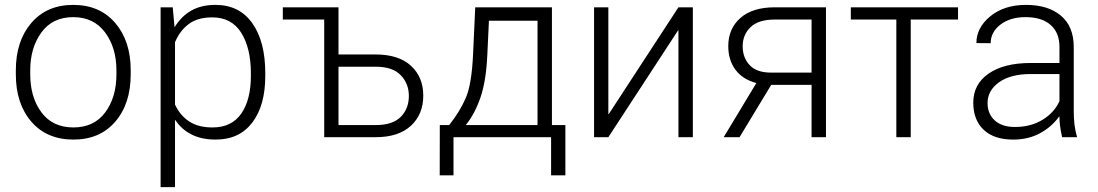

<svg xmlns="http://www.w3.org/2000/svg" viewBox="-20 -558 4466 781"><path d="M44.4 -272Q44.4 -391.1 107.4 -464.6Q170.4 -538.1 277.8 -538.1Q385.7 -538.1 448.7 -464.6Q511.7 -391.1 511.7 -272V-255.9Q511.7 -136.2 449 -63.2Q386.2 9.8 278.8 9.8Q170.4 9.8 107.4 -63.2Q44.4 -136.2 44.4 -255.9ZM103 -255.9Q103 -162.1 148.7 -100.8Q194.3 -39.6 278.8 -39.6Q362.3 -39.6 408 -100.8Q453.6 -162.1 453.6 -255.9V-272Q453.6 -363.8 407.5 -426Q361.3 -488.3 277.8 -488.3Q193.8 -488.3 148.4 -426Q103 -363.8 103 -272Z M1059.1 -249.5Q1059.1 -128.9 1006.3 -59.6Q953.6 9.8 857.4 9.8Q800.8 9.8 760 -10.5Q719.2 -30.8 693.4 -69.3L691.9 -68.8V203.1H633.3V-528.3H682.6L689.9 -448.7L690.9 -448.2Q717.3 -491.7 758.1 -514.9Q798.8 -538.1 856.4 -538.1Q953.6 -538.1 1006.3 -463.6Q1059.1 -389.2 1059.1 -259.8ZM1000.5 -259.8Q1000.5 -362.3 961.2 -424.8Q921.9 -487.3 843.3 -487.3Q783.2 -487.3 747.1 -459.7Q710.9 -432.1 691.9 -386.2V-132.8Q712.4 -88.4 749.5 -64Q786.6 -39.6 844.2 -39.6Q922.4 -39.6 961.4 -95.9Q1000.5 -152.3 1000.5 -249.5Z M1130.4 -528.3H1356.9V-336.4H1508.3Q1601.6 -336.4 1651.6 -290.5Q1701.7 -244.6 1701.7 -168.9Q1701.7 -92.8 1651.4 -46.4Q1601.1 0 1508.3 0H1298.8V-478.5H1130.4ZM1356.9 -286.6V-49.3H1508.3Q1577.6 -49.3 1610.4 -82.8Q1643.1 -116.2 1643.1 -168Q1643.1 -217.8 1610.1 -252.2Q1577.1 -286.6 1508.3 -286.6Z M1807.1 -49.3Q1850.1 -103 1874.5 -159.2Q1898.9 -215.3 1904.3 -337.4L1913.1 -528.3H2225.1V-49.3H2279.8V155.3H2221.7V0H1824.7V155.3H1768.6L1769 -49.3ZM1962.4 -337.4Q1958 -231.9 1935.1 -163.6Q1912.1 -95.2 1874.5 -49.3H2166.5V-473.6H1968.8Z M2739.7 -528.3H2798.3V0H2739.7V-434.1L2738.3 -434.6L2454.6 0H2396.5V-528.3H2454.6V-94.2L2456.1 -93.8Z M3339.8 -528.3V0H3281.2V-212.9H3117.2L2988.3 0H2923.8L3056.6 -220.2Q3001 -234.9 2971.7 -274.2Q2942.4 -313.5 2942.4 -370.6Q2942.4 -441.4 2991.7 -484.9Q3041 -528.3 3131.8 -528.3ZM3001 -369.6Q3001 -323.7 3029.3 -293.2Q3057.6 -262.7 3116.2 -262.7H3281.2V-478.5H3131.8Q3064.9 -478.5 3033 -447.5Q3001 -416.5 3001 -369.6Z M3877 -478.5H3684.6V0H3626V-478.5H3440.9V-528.3H3877Z M4300.3 0Q4294.4 -27.3 4292 -45.9Q4289.6 -64.5 4289.6 -83.5L4288.1 -84Q4259.3 -43 4211.4 -16.6Q4163.6 9.8 4101.6 9.8Q4022.9 9.8 3981 -30.3Q3939 -70.3 3939 -140.6Q3939 -215.3 4001.2 -258.5Q4063.5 -301.8 4172.9 -301.8H4289.6V-367.2Q4289.6 -424.8 4253.7 -456.5Q4217.8 -488.3 4151.4 -488.3Q4088.9 -488.3 4049.3 -457.8Q4009.8 -427.2 4009.8 -382.3L3951.7 -382.8Q3951.7 -445.3 4008.1 -491.7Q4064.5 -538.1 4153.8 -538.1Q4243.2 -538.1 4295.4 -494.4Q4347.7 -450.7 4347.7 -366.2V-106.4Q4347.7 -78.1 4350.6 -52.2Q4353.5 -26.4 4361.3 0ZM4108.4 -41.5Q4172.9 -41.5 4220.5 -70.6Q4268.1 -99.6 4289.6 -146.5V-256.8H4171.9Q4090.8 -256.8 4043.9 -223.4Q3997.1 -189.9 3997.1 -138.7Q3997.1 -95.2 4026.1 -68.4Q4055.2 -41.5 4108.4 -41.5Z"/></svg>

Font: Franko
Style: Light
Weight: 300
Designer: Google
Version: Version 1.200310; 2013